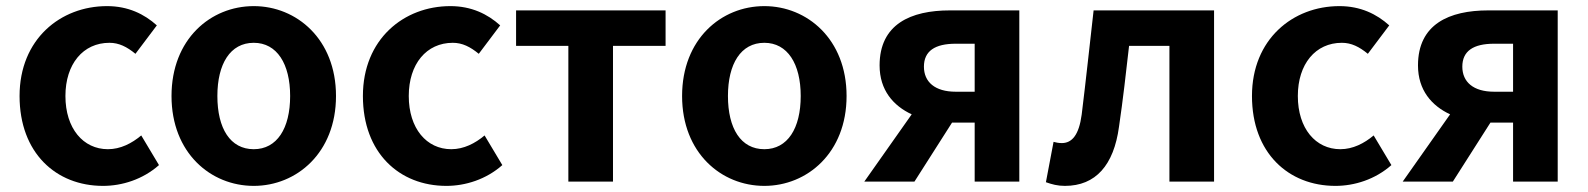

<svg xmlns="http://www.w3.org/2000/svg" viewBox="-20 -594 5194 628"><path d="M317 14C379 14 447 -7 500 -54L442 -151C411 -125 374 -106 333 -106C252 -106 194 -174 194 -280C194 -385 252 -454 338 -454C369 -454 395 -441 423 -418L493 -511C452 -548 399 -574 330 -574C178 -574 44 -466 44 -280C44 -94 163 14 317 14Z M810 14C950 14 1079 -94 1079 -280C1079 -466 950 -574 810 -574C669 -574 541 -466 541 -280C541 -94 669 14 810 14ZM810 -106C733 -106 691 -174 691 -280C691 -385 733 -454 810 -454C886 -454 929 -385 929 -280C929 -174 886 -106 810 -106Z M1440 14C1502 14 1570 -7 1623 -54L1565 -151C1534 -125 1497 -106 1456 -106C1375 -106 1317 -174 1317 -280C1317 -385 1375 -454 1461 -454C1492 -454 1518 -441 1546 -418L1616 -511C1575 -548 1522 -574 1453 -574C1301 -574 1167 -466 1167 -280C1167 -94 1286 14 1440 14Z M1839 0H1985V-444H2157V-560H1668V-444H1839Z M2480 14C2620 14 2749 -94 2749 -280C2749 -466 2620 -574 2480 -574C2339 -574 2211 -466 2211 -280C2211 -94 2339 14 2480 14ZM2480 -106C2403 -106 2361 -174 2361 -280C2361 -385 2403 -454 2480 -454C2556 -454 2599 -385 2599 -280C2599 -174 2556 -106 2480 -106Z M3106 -294C3038 -294 3002 -326 3002 -376C3002 -427 3038 -451 3106 -451H3168V-294ZM2807 0H2971L3094 -193H3168V0H3314V-560H3087C2959 -560 2857 -515 2857 -380C2857 -299 2902 -248 2962 -220Z M3463 14C3564 14 3623 -54 3640 -179C3653 -267 3663 -356 3673 -444H3805V0H3951V-560H3557C3544 -446 3532 -332 3518 -219C3509 -152 3486 -126 3453 -126C3442 -126 3434 -128 3426 -130L3401 2C3421 9 3439 14 3463 14Z M4348 14C4410 14 4478 -7 4531 -54L4473 -151C4442 -125 4405 -106 4364 -106C4283 -106 4225 -174 4225 -280C4225 -385 4283 -454 4369 -454C4400 -454 4426 -441 4454 -418L4524 -511C4483 -548 4430 -574 4361 -574C4209 -574 4075 -466 4075 -280C4075 -94 4194 14 4348 14Z M4867 -294C4799 -294 4763 -326 4763 -376C4763 -427 4799 -451 4867 -451H4929V-294ZM4568 0H4732L4855 -193H4929V0H5075V-560H4848C4720 -560 4618 -515 4618 -380C4618 -299 4663 -248 4723 -220Z"/></svg>

Font: Noto Sans TC
Style: Bold
Weight: 700
Designer: Ryoko NISHIZUKA 西塚涼子 (kana, bopomofo & ideographs); Paul D. Hunt (Latin, Greek & Cyrillic); Sandoll Communications 산돌커뮤니
Foundry: Adobe
Version: Version 2.004;hotconv 1.0.118;makeotfexe 2.5.65603